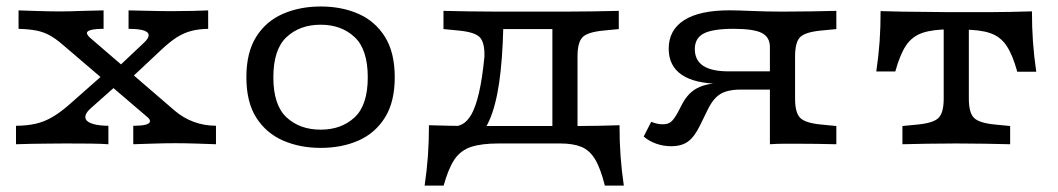

<svg xmlns="http://www.w3.org/2000/svg" viewBox="-20 -447 3278 595"><path d="M393 0V-57.3Q418.8 -57.3 431.3 -60.6Q443.7 -63.9 444.7 -70.5Q445.7 -77.2 435.1 -85.5L172 -310.5Q151.5 -328 133.3 -337.9Q115.1 -347.8 92.8 -352.3Q70.4 -356.7 37.5 -357.6V-414.8Q61.9 -414 98.6 -412.8Q135.3 -411.6 168.6 -411.6Q181.8 -411.6 197.6 -412Q213.3 -412.5 237.7 -413.3Q262 -414.1 301 -414.8V-357.6Q275.2 -357.6 262.4 -354.2Q249.6 -350.9 249.4 -345Q249.2 -339.2 259 -330.1L521.3 -104.2Q548.1 -81.2 580.6 -69.3Q613.1 -57.4 649.3 -57.3V0Q626.2 -0.8 590.6 -2Q555 -3.2 523.1 -3.2Q491.2 -3.2 455.2 -2Q419.2 -0.8 393 0ZM29.6 0V-57.2Q63.4 -57.4 90.2 -63.5Q117.1 -69.5 141.7 -83.9Q166.3 -98.2 192.8 -121.3L311.2 -225.8L355.3 -195L261.7 -111.8Q248.6 -100.4 245.4 -90.4Q242.3 -80.5 248.8 -73.3Q255.4 -66.2 272.2 -61.8Q289 -57.5 315.9 -57.2V0Q293.9 -1.6 261.5 -2Q229.2 -2.4 184 -2.4Q161.7 -2.4 133.1 -2Q104.5 -1.7 76.8 -1.3Q49.2 -0.9 29.6 0ZM379.4 -198.5 336.9 -230.4 426.1 -314.6Q440.3 -327.8 440.7 -337.5Q441.2 -347.1 426.3 -352.3Q411.5 -357.4 378.4 -357.6V-414.8Q411.6 -414 433.5 -413.6Q455.4 -413.2 473.2 -412.8Q490.9 -412.4 510 -412.4Q547.1 -412.4 576.6 -413.2Q606.1 -414 625.1 -414.8V-357.6Q596.7 -357.2 573.5 -351.3Q550.4 -345.4 528.7 -331.8Q507.1 -318.1 481.6 -294.3Z M973.8 11.3Q909.3 11.3 857.2 -11.4Q805.1 -34.2 774.3 -82.2Q743.5 -130.3 743.5 -207.4Q743.5 -284.5 773.9 -332.9Q804.4 -381.4 856.8 -404.1Q909.3 -426.9 973.8 -426.9Q1039.2 -426.9 1090.8 -404.1Q1142.5 -381.4 1172.9 -332.9Q1203.3 -284.5 1203.3 -207.4Q1203.3 -131 1172.9 -82.6Q1142.5 -34.2 1090.8 -11.4Q1039.2 11.3 973.8 11.3ZM973.8 -45.2Q1037.7 -45.2 1078.7 -83.1Q1119.7 -121 1119.7 -207.4Q1119.7 -294.1 1078.7 -332.2Q1037.7 -370.4 973.8 -370.4Q909.2 -370.4 868.2 -332.2Q827.1 -294.1 827.1 -207.4Q827.1 -121 868.2 -83.1Q909.2 -45.2 973.8 -45.2Z M1525.6 -2.4Q1472.2 -2.4 1440 8.2Q1407.8 18.8 1388.7 46.7Q1369.7 74.6 1354.8 128.2H1295.9Q1303 79.5 1306.2 35.1Q1309.3 -9.3 1309.3 -58.9Q1343.9 -58 1377.7 -57.2Q1411.5 -56.5 1446.1 -56.5H1525.6H1713.3V-2.4ZM1371.2 11.3 1382.7 -54.8Q1399.2 -54.8 1413.8 -62.8Q1428.3 -70.8 1441.1 -92.9Q1453.8 -115.1 1464 -158.1Q1474.3 -201 1481.3 -271.9Q1482.2 -316.4 1466.3 -332Q1450.5 -347.6 1401.8 -352.3L1354.3 -356.9V-413.4Q1391.3 -412.6 1430 -411.8Q1468.6 -411 1521.2 -411H1523.5H1729.9H1730.7Q1783.3 -411 1822 -411.8Q1860.7 -412.6 1897.6 -413.4V-356.9L1850.2 -352.3Q1801.4 -347.6 1785.6 -332Q1769.7 -316.4 1769.7 -271.9V-206.7H1691.8V-367.9L1706.7 -356.9H1524.3L1539.7 -362.6Q1537.2 -261.2 1526.8 -190.1Q1516.3 -118.9 1496.6 -74.3Q1476.9 -29.6 1445.9 -9.2Q1414.9 11.3 1371.2 11.3ZM1691.8 -2.4V-206.7H1769.7V-2.4ZM1691.8 -2.4 1692.6 -10.5 1702 -56.5H1716.4H1769Q1802.1 -56.5 1834.8 -57.2Q1867.5 -58 1899.9 -58.9Q1899.8 -9.3 1903 35.1Q1906.1 79.5 1913.2 128.2H1854.4Q1841 74.6 1824.2 46.7Q1807.3 18.8 1781.8 8.2Q1756.3 -2.4 1716.4 -2.4Z M2365.9 0V-301Q2365.9 -332.1 2340.6 -344.9Q2315.3 -357.7 2253.3 -357.7Q2188.7 -357.7 2160.9 -343.2Q2133.2 -328.7 2133.2 -294.9Q2133.2 -260.4 2159.1 -243.1Q2185.1 -225.9 2237.8 -225.9H2406V-187.6H2212.2Q2133.5 -187.6 2092.9 -215.1Q2052.3 -242.6 2052.3 -296Q2052.3 -354.1 2100.2 -384.6Q2148 -415 2240.5 -415Q2264.6 -415 2310.8 -413Q2357 -411 2405.6 -411H2404.9Q2457.5 -411 2496.2 -411.8Q2534.9 -412.6 2571.8 -413.4V-356.9L2524.3 -352.3Q2475.6 -347.6 2459.7 -332Q2443.9 -316.4 2443.9 -271.9V-141.5Q2443.9 -97.7 2459.7 -81.8Q2475.6 -65.8 2524.3 -61.1L2571.8 -56.5V0Q2544.1 -0.8 2509.1 -1.2Q2474 -1.6 2451.5 -1.6Q2429.1 -1.6 2408.8 -1.6Q2388.5 -1.6 2365.9 0ZM2059.9 6.1Q2035.8 6.1 2013.9 -1.6Q1992.1 -9.2 1974.7 -23.8L1998.1 -69.6Q2016.3 -61.8 2034.4 -61.8Q2050.5 -61.8 2060.2 -70.2Q2070 -78.6 2082.5 -102.3L2093.1 -122.8Q2103.6 -143 2116.9 -156.4Q2130.2 -169.8 2148.4 -177.6Q2166.5 -185.4 2193.1 -188.7Q2219.6 -192 2257.3 -192H2392.2V-169.4H2276Q2249.6 -169.4 2230.7 -163.7Q2211.8 -158 2198.5 -144.7Q2185.2 -131.4 2174 -108.8L2149.5 -58.7Q2132.3 -23.1 2112.3 -8.5Q2092.4 6.1 2059.9 6.1Z M2943.5 -2.4Q2890.9 -2.4 2852.2 -1.6Q2813.5 -0.8 2776.6 0V-56.5L2824 -61.1Q2872.8 -65.8 2888.6 -81.8Q2904.5 -97.7 2904.5 -141.5V-206.7H2982.4V-141.5Q2982.4 -97.7 2998.3 -81.8Q3014.2 -65.8 3062.9 -61.1L3110.4 -56.5V0Q3073.4 -0.8 3034.7 -1.6Q2996 -2.4 2943.5 -2.4ZM2925.3 -356.1Q2871.9 -356.1 2839.7 -345.5Q2807.5 -334.9 2788.4 -307Q2769.3 -279.1 2754.5 -225.5H2695.6Q2702.7 -274.2 2705.9 -318.6Q2709 -363 2708.9 -412.6Q2743.5 -411.7 2777.4 -410.9Q2811.2 -410.2 2845.8 -410.2L2925.3 -409.3H2961.6H3041.1Q3075.7 -409.3 3109.6 -410.1Q3143.4 -410.9 3178 -411.8Q3177.9 -362.2 3181.1 -317.8Q3184.2 -273.4 3191.3 -224.7H3132.5Q3117.7 -278.3 3098.6 -306.2Q3079.5 -334.1 3047.6 -344.7Q3015.8 -355.3 2961.6 -355.3ZM2904.5 -206.7V-371.4H2982.4V-206.7Z"/></svg>

Font: Playfair 5pt SemiExpanded Light
Style: Regular
Weight: 300
Width: 6
Designer: Claus Eggers Sørensen
Foundry: Claus Eggers Sørensen
Version: Version 2.203